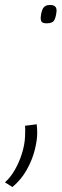

<svg xmlns="http://www.w3.org/2000/svg" viewBox="-98 -556 248 774"><path d="M3 -49 50 -55Q51 -45 51.5 -36.5Q52 -28 52 -19Q52 9 42 49Q32 89 9.5 129Q-13 169 -48 198L-78 179Q-56 160 -38 128.5Q-20 97 -9 61Q2 25 3 -7Q3 -15 3.5 -26Q4 -37 3 -49ZM66 -485Q68 -509 75.5 -522.5Q83 -536 104 -536Q131 -536 130 -512Q128 -488 121 -475Q114 -462 91 -462Q76 -462 71 -467Q66 -472 66 -485Z"/></svg>

Font: Georama Condensed Light
Style: Italic
Weight: 300
Width: 3
Italic angle: -9°
Designer: Jean-Baptiste Levee
Foundry: Production Type
Version: Version 1.000